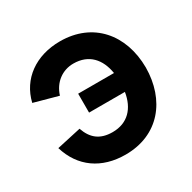

<svg xmlns="http://www.w3.org/2000/svg" viewBox="-136 -716 872 870"><g transform="rotate(-30 300.5 -281.0)"><path d="M281.2 -578.1C154.2 -578.1 59.4 -509.4 33.3 -399L158.3 -364.6C177.1 -425 226 -460.4 283.3 -460.4C364.6 -460.4 409.4 -408.3 421.9 -331.2H234.4V-232.3H421.9C409.4 -153.1 362.5 -102.1 283.3 -102.1C216.7 -102.1 180.2 -133.3 160.4 -190.6L33.3 -162.5C67.7 -47.9 158.3 15.6 283.3 15.6C457.3 15.6 558.3 -111.5 559.4 -281.2C558.3 -454.2 453.1 -578.1 281.2 -578.1Z"/></g></svg>

Font: Manrope3 Bold
Style: Regular
Weight: 700
Designer: Mikhail Sharanda
Foundry: Mikhail Sharanda
Version: Version 3.000;PS 003.000;hotconv 1.0.88;makeotf.lib2.5.64775